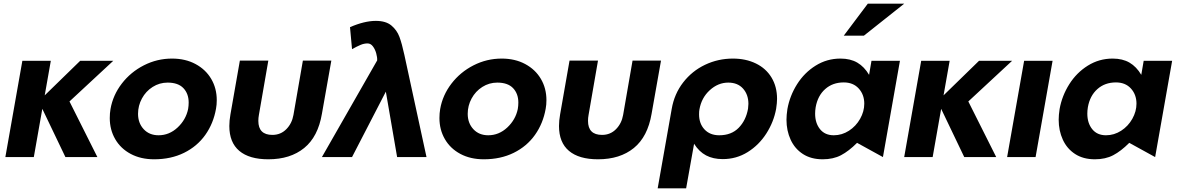

<svg xmlns="http://www.w3.org/2000/svg" viewBox="-20 -850 6377 1039"><path d="M255 -521H101L9 0H163L209 -261L334 0H507L356 -301L593 -521H414L222 -334Z M1149 -262Q1153 -283 1153 -308Q1153 -372 1123 -423Q1093 -474 1038 -503.5Q983 -533 911 -533Q830 -533 758.5 -496.5Q687 -460 639 -397.5Q591 -335 578 -260Q574 -237 574 -211Q574 -148 603.5 -97Q633 -46 687.5 -17Q742 12 814 12Q905 12 976 -23Q1047 -58 1091 -120Q1135 -182 1149 -262ZM1001 -295Q1001 -278 998 -260Q986 -202 941 -160Q896 -118 838 -118Q788 -118 757.5 -151Q727 -184 727 -234Q727 -278 748 -317Q769 -356 806 -379.5Q843 -403 887 -403Q944 -403 972.5 -373Q1001 -343 1001 -295Z M1619 -522 1568 -228Q1560 -182 1529.5 -151Q1499 -120 1454 -120Q1378 -120 1378 -196Q1378 -212 1381 -228L1432 -522H1278L1227 -231Q1221 -197 1221 -168Q1221 -79 1275 -33.5Q1329 12 1432 12Q1551 12 1626 -49Q1701 -110 1722 -234L1773 -522Z M1722 0H1885L2068 -354L2129 0H2288L2168 -554Q2155 -614 2141.5 -650.5Q2128 -687 2098 -712Q2068 -737 2014 -737Q1952 -737 1874 -703L1885 -584Q1912 -599 1931 -607Q1950 -615 1969 -615Q1986 -615 1998 -599Q2010 -583 2016 -561Q2022 -539 2021 -524V-523Z M2933 -262Q2937 -283 2937 -308Q2937 -372 2907 -423Q2877 -474 2822 -503.5Q2767 -533 2695 -533Q2614 -533 2542.5 -496.5Q2471 -460 2423 -397.5Q2375 -335 2362 -260Q2358 -237 2358 -211Q2358 -148 2387.5 -97Q2417 -46 2471.5 -17Q2526 12 2598 12Q2689 12 2760 -23Q2831 -58 2875 -120Q2919 -182 2933 -262ZM2785 -295Q2785 -278 2782 -260Q2770 -202 2725 -160Q2680 -118 2622 -118Q2572 -118 2541.5 -151Q2511 -184 2511 -234Q2511 -278 2532 -317Q2553 -356 2590 -379.5Q2627 -403 2671 -403Q2728 -403 2756.5 -373Q2785 -343 2785 -295Z M3403 -522 3352 -228Q3344 -182 3313.5 -151Q3283 -120 3238 -120Q3162 -120 3162 -196Q3162 -212 3165 -228L3216 -522H3062L3011 -231Q3005 -197 3005 -168Q3005 -79 3059 -33.5Q3113 12 3216 12Q3335 12 3410 -49Q3485 -110 3506 -234L3557 -522Z M4028 -262Q4030 -280 4030 -288Q4030 -338 4001 -370.5Q3972 -403 3921 -403Q3866 -403 3821 -362Q3776 -321 3765 -258Q3763 -249 3763 -231Q3763 -181 3792.5 -149.5Q3822 -118 3872 -118Q3938 -118 3977.5 -158.5Q4017 -199 4028 -262ZM3946 -533Q4016 -533 4070.5 -506.5Q4125 -480 4155 -430.5Q4185 -381 4185 -315Q4185 -293 4180 -261Q4167 -190 4127 -127.5Q4087 -65 4026 -27Q3965 11 3891 11Q3839 11 3801 -9Q3763 -29 3736 -72L3693 169H3539L3615 -261Q3629 -342 3677 -404Q3725 -466 3795.5 -499.5Q3866 -533 3946 -533Z M4546 -404Q4597 -404 4627 -371Q4657 -338 4657 -289Q4657 -247 4634.5 -207Q4612 -167 4574 -142.5Q4536 -118 4492 -118Q4444 -118 4417.5 -151Q4391 -184 4391 -235Q4391 -252 4394 -270Q4405 -332 4445.5 -368Q4486 -404 4546 -404ZM4850 -521H4696L4683 -445Q4657 -489 4619.5 -511Q4582 -533 4528 -533Q4455 -533 4394 -495Q4333 -457 4293.5 -394.5Q4254 -332 4241 -260Q4236 -227 4236 -202Q4236 -143 4258.5 -94Q4281 -45 4325 -16.5Q4369 12 4432 12Q4489 12 4531 -10Q4573 -32 4618 -77L4758 0ZM4546 -657H4655L4873 -830H4676Z M5119 -521H4965L4873 0H5027L5073 -261L5198 0H5371L5220 -301L5457 -521H5278L5086 -334Z M5676 -521H5522L5430 0H5584Z M6019 -404Q6070 -404 6100 -371Q6130 -338 6130 -289Q6130 -247 6107.5 -207Q6085 -167 6047 -142.5Q6009 -118 5965 -118Q5917 -118 5890.5 -151Q5864 -184 5864 -235Q5864 -252 5867 -270Q5878 -332 5918.5 -368Q5959 -404 6019 -404ZM6323 -521H6169L6156 -445Q6130 -489 6092.5 -511Q6055 -533 6001 -533Q5928 -533 5867 -495Q5806 -457 5766.5 -394.5Q5727 -332 5714 -260Q5709 -227 5709 -202Q5709 -143 5731.5 -94Q5754 -45 5798 -16.5Q5842 12 5905 12Q5962 12 6004 -10Q6046 -32 6091 -77L6231 0Z"/></svg>

Font: Geom Bold
Style: Bold Italic
Weight: 700
Italic angle: -10°
Version: Version 1.102